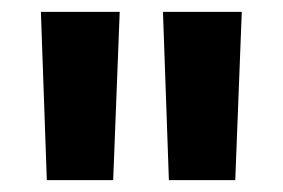

<svg xmlns="http://www.w3.org/2000/svg" viewBox="-20 -720 477 324"><path d="M49 -700H182L171 -416H59ZM255 -700H388L377 -416H265Z"/></svg>

Font: CMG Sans
Style: Bold
Weight: 700
Designer: Julieta Ulanovsky
Foundry: Julieta Ulanovsky
Version: Version 7.200